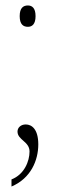

<svg xmlns="http://www.w3.org/2000/svg" viewBox="-20 -528 218 702"><path d="M82 -430C97 -430 110 -439 110 -469C110 -499 97 -508 82 -508C65 -508 52 -499 52 -469C52 -439 65 -430 82 -430ZM22 128V154C93 124 120 58 120 0C120 -56 96 -73 74 -73C57 -73 44 -62 44 -47C44 -16 88 -11 88 26C88 61 69 110 22 128Z"/></svg>

Font: Noto Serif ExtraCondensed Thin
Style: Regular
Weight: 100
Width: 2
Designer: Monotype Design Team
Foundry: Monotype Imaging Inc.
Version: Version 2.013